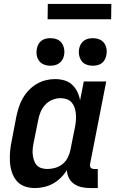

<svg xmlns="http://www.w3.org/2000/svg" viewBox="-20 -944 590 976"><path d="M157 12Q129 12 104.5 3Q80 -6 64 -25.5Q48 -45 40 -70Q32 -95 30.5 -122Q29 -149 31.5 -176.5Q34 -204 40 -231L63 -351Q68 -375 75.5 -398.5Q83 -422 95.5 -444Q108 -466 126 -485Q144 -504 166 -517Q188 -530 212 -536Q236 -542 259 -542Q284 -542 307 -535.5Q330 -529 346.5 -513.5Q363 -498 373 -477.5Q383 -457 387 -434L406 -530H520L438 -111Q437 -106 437.5 -101Q438 -96 441 -92Q444 -88 449 -86.5Q454 -85 459 -85H477V12H440Q417 12 396 7.5Q375 3 358 -8Q341 -19 331 -38Q321 -57 320 -79Q307 -58 288.5 -40Q270 -22 249 -10.5Q228 1 204 6.5Q180 12 157 12ZM221 -85Q241 -85 261.5 -91Q282 -97 298.5 -110.5Q315 -124 324.5 -143Q334 -162 338 -182L362 -302Q365 -318 366 -334.5Q367 -351 365.5 -367Q364 -383 359 -397.5Q354 -412 344 -423.5Q334 -435 319 -440Q304 -445 288 -445Q267 -445 246 -436.5Q225 -428 209.5 -411Q194 -394 186 -374Q178 -354 174 -333L150 -213Q147 -198 146 -183Q145 -168 147 -153.5Q149 -139 154 -125.5Q159 -112 168.5 -102.5Q178 -93 192 -89Q206 -85 221 -85ZM451 -610Q434 -610 418.5 -616Q403 -622 394 -635Q385 -648 382 -665Q379 -682 383 -699Q385 -710 391.5 -720.5Q398 -731 408 -738Q418 -745 429.5 -747.5Q441 -750 452 -750Q469 -750 484.5 -744Q500 -738 509.5 -725Q519 -712 521.5 -695Q524 -678 520 -661Q518 -650 512 -639.5Q506 -629 496 -622Q486 -615 474.5 -612.5Q463 -610 451 -610ZM236 -610Q219 -610 203.5 -616Q188 -622 178.5 -635Q169 -648 166.5 -665Q164 -682 168 -699Q170 -710 176 -720.5Q182 -731 192 -738Q202 -745 213.5 -747.5Q225 -750 237 -750Q254 -750 269.5 -744Q285 -738 294 -725Q303 -712 306 -695Q309 -678 305 -661Q303 -650 296.5 -639.5Q290 -629 280 -622Q270 -615 258.5 -612.5Q247 -610 236 -610ZM545 -846H222L223 -924H546Z"/></svg>

Font: Lode Term
Style: Bold Italic
Weight: 700
Italic angle: -11°
Monospace: yes
Designer: Belleve Invis
Foundry: Belleve Invis
Version: Version 29.2.0